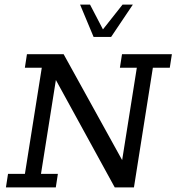

<svg xmlns="http://www.w3.org/2000/svg" viewBox="-20 -820 772 840"><path d="M5.9 0 15.1 -59.3H89L162.8 -523.7H88.8L97.9 -583H258.3L523.8 -102.5L509.2 -86.9L578.6 -523.7H504.6L513.8 -583H732L722.8 -523.7H648.8L566 0H482.1L214.9 -487.5L227.4 -488.4L159.3 -59.3H233.2L224.1 0ZM389.4 -658.5 330.4 -799.8H373.9L430.4 -691.4L516.1 -799.8H561.2L466.2 -658.5Z"/></svg>

Font: Rokkitt SemiBold
Style: Italic
Weight: 600
Italic angle: -9°
Designer: Vernon Adams
Foundry: Vernon Adams
Version: Version 3.103